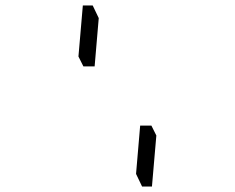

<svg xmlns="http://www.w3.org/2000/svg" viewBox="-20 -850 856 700"><path d="M550 -356 534 -170H498L476 -216L491 -392H532ZM266 -644 282 -830H318L340 -784L325 -608H284Z"/></svg>

Font: DSEG14 Classic Mini
Style: Bold Italic
Weight: 700
Italic angle: -5°
Designer: Keshikan(Twitter:@keshinomi_88pro)
Version: Version 0.46